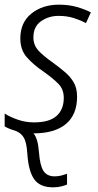

<svg xmlns="http://www.w3.org/2000/svg" viewBox="-20 -562 419 822"><path d="M207 240Q151 240 126.5 205.5Q102 171 97 96Q94 50 83.5 30Q73 10 51 0Q39 -4 25 -9Q11 -14 0 -21V-76Q23 -61 56.5 -49.5Q90 -38 125 -38Q191 -38 222 -65.5Q253 -93 253 -143Q253 -179 231 -202Q209 -225 167 -255Q124 -284 95.5 -316Q67 -348 67 -397Q67 -466 114.5 -504Q162 -542 232 -542Q275 -542 309.5 -532Q344 -522 369 -509L348 -463Q326 -475 296.5 -484.5Q267 -494 231 -494Q188 -494 155.5 -471Q123 -448 123 -402Q123 -369 144 -346Q165 -323 205 -295Q235 -273 258.5 -253Q282 -233 296 -208.5Q310 -184 310 -148Q310 -71 262 -31Q214 9 123 9Q142 28 147 91Q151 146 166 169.5Q181 193 214 193Q229 193 242.5 189.5Q256 186 267 182V228Q258 232 242.5 236Q227 240 207 240Z"/></svg>

Font: Noto Sans SemiCondensed Light
Style: Italic
Weight: 300
Width: 4
Italic angle: -12°
Designer: Monotype Design Team
Foundry: Monotype Imaging Inc.
Version: Version 2.013; ttfautohint (v1.8.4.7-5d5b)